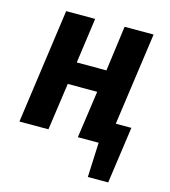

<svg xmlns="http://www.w3.org/2000/svg" viewBox="-104 -614 757 857"><g transform="rotate(15 274.0 -185.0)"><path d="M512 -102 475 160H381L388 0H292L323 -218H187L156 0H22L96 -530H230L201 -321H338L366 -530H500L440 -102Z"/></g></svg>

Font: Fira Sans Condensed SemiBold
Style: Italic
Weight: 600
Width: 3
Italic angle: -8°
Designer: bBox Type GmbH & Carrois Corporate GbR & Edenspiekermann AG
Foundry: bBox Type GmbH & Carrois Corporate GbR & Edenspiekermann AG
Version: Version 4.301